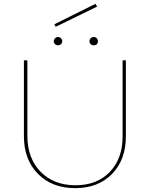

<svg xmlns="http://www.w3.org/2000/svg" viewBox="-20 -971 777 996"><path d="M269 -832 262 -845 475 -951 484 -937ZM259 -758Q259 -766 265.5 -772.5Q272 -779 281 -779Q290 -779 296.5 -772.5Q303 -766 303 -758Q303 -748 296.5 -742Q290 -736 281 -736Q272 -736 265.5 -742Q259 -748 259 -758ZM466 -736Q457 -736 450.5 -742Q444 -748 444 -758Q444 -766 450.5 -772.5Q457 -779 466 -779Q476 -779 482 -772.5Q488 -766 488 -758Q488 -736 466 -736ZM370 5Q250 5 177 -69Q104 -143 104 -265V-658H122V-267Q122 -150 190.5 -80Q259 -10 372 -10Q483 -10 549.5 -79Q616 -148 616 -263V-658H633V-265Q633 -142 561 -68.5Q489 5 370 5Z"/></svg>

Font: EauTestSC Thin
Style: Regular
Weight: 250
Designer: Christian Thalmann (Catharsis Fonts)
Version: Version 0.001;PS 000.001;hotconv 1.0.88;makeotf.lib2.5.64775